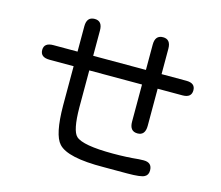

<svg xmlns="http://www.w3.org/2000/svg" viewBox="-108 -883 1215 1055"><g transform="rotate(15 500.0 -355.0)"><path d="M695 -742Q739 -742 739 -688V-544H880Q931 -544 931 -503Q931 -461 880 -461H739V-250Q739 -195 695 -195Q650 -195 650 -250V-461H350V-250Q351 -119 382 -90Q422 -53 594 -53Q672 -53 739 -60L767 -61Q815 -61 815 -16Q815 10 796 20Q777 32 698 32H564Q358 34 305 -25Q262 -71 261 -238V-461H124Q71 -461 71 -503Q71 -544 124 -544H261V-688Q261 -742 306 -742Q350 -742 350 -688V-544H650V-688Q650 -742 695 -742Z"/></g></svg>

Font: 寒蝉全圆体
Style: Regular
Weight: 400
Designer: Warren2060
      Designed by Motoya company      

      [Varela Round]
      Joe Prince(Latin component); Avraham Cornf
Foundry: ChillType
Version: Version 3.200